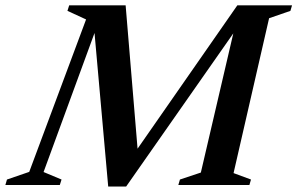

<svg xmlns="http://www.w3.org/2000/svg" viewBox="-64 -690 1109 716"><path d="M404.5 -670 449 -135.5 821 -670H1025L1019 -649.5L939.5 -622L807 -44.5L872 -20.5L866 0H601L607 -20.5L685 -46.5L806 -565.5L406.5 5.5H339.5L288.5 -567L98.5 -48.5L165.5 -20.5L159 0H-44L-38 -20.5L45 -49L257 -617.5L187.5 -649.5L194 -670Z"/></svg>

Font: Newsreader 16pt SemiBold
Style: Italic
Weight: 600
Italic angle: -17°
Designer: Hugues Gentile
Foundry: Production Type
Version: Version 1.003; ttfautohint (v1.8.3)